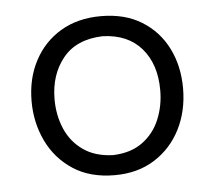

<svg xmlns="http://www.w3.org/2000/svg" viewBox="-39 -798 550 493"><g transform="rotate(-5 236.5 -552.0)"><path d="M238.2 -347.3Q297.6 -347.3 341.1 -374.9Q384.6 -402.4 408.3 -449.3Q432 -496.3 432 -554.6Q432 -611.8 409.1 -657.6Q386.2 -703.4 342.8 -730.3Q299.4 -757.2 237.6 -757.2Q177.9 -757.2 133.9 -731Q90 -704.8 65.8 -658.9Q41.6 -613.1 41.6 -554.6Q41.6 -499.5 64.2 -452.3Q86.8 -405 130.6 -376.2Q174.4 -347.3 238.2 -347.3ZM238 -399Q191.7 -400.6 161.1 -422.3Q130.5 -443.9 115.6 -478.9Q100.8 -513.8 100.8 -554.6Q100.8 -618 135.4 -660.7Q170 -703.4 238 -705.5Q302.6 -703.3 337.9 -662.5Q373.2 -621.7 373.2 -554.6Q373.2 -514.2 358.6 -479.3Q344 -444.3 314.1 -422.5Q284.3 -400.6 238 -399Z"/></g></svg>

Font: Pinar-VF-FD
Style: Regular
Weight: 300
Designer: Amin Abedi
Version: Version 3.0